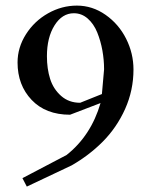

<svg xmlns="http://www.w3.org/2000/svg" viewBox="-20 -651 542 689"><path d="M76.2 18.6 60.5 -11.7 218.8 -94.7Q306.6 -164.1 340.8 -281.2L231.4 -239.3Q144 -239.3 93.5 -292.5Q43 -345.7 43 -426.8Q43 -480.5 73.2 -528.1Q103.5 -575.7 152.6 -603.3Q201.7 -630.9 255.9 -630.9Q311.5 -630.9 358.9 -597.7Q406.2 -564.5 432.6 -512Q459 -459.5 459 -401.4Q459 -327.1 429 -260Q398.9 -192.9 347.7 -141.6Q299.3 -93.3 237.3 -57.6ZM267.6 -282.2 345.7 -313.5 353.5 -402.3Q353.5 -436 347.4 -470Q341.3 -503.9 328.9 -534.7Q316.4 -565.4 294.7 -584.5Q272.9 -603.5 245.1 -603.5Q203.1 -603.5 175.8 -560.1Q148.4 -516.6 148.4 -449.2Q148.4 -404.3 159.9 -367.9Q171.4 -331.5 199.2 -306.9Q227.1 -282.2 267.6 -282.2Z"/></svg>

Font: Comprehension SemiBold
Style: Regular
Weight: 600
Designer: Alfredo Marco Pradil
Foundry: Alfredo Marco Pradil
Version: 1.0